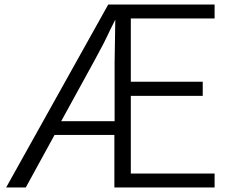

<svg xmlns="http://www.w3.org/2000/svg" viewBox="-20 -791 1007 841"><path d="M481 -200H219L93 30H7L454 -771H920V-710H553V-433H868V-371H553V-31H920V30H481ZM462 -659Q436 -602 395 -528L248 -260H482V-517L485 -705Z"/></svg>

Font: LINE Seed JP_TTF Regular
Style: Regular
Weight: 400
Designer: LINE & Fontrix & Fontworks
Version: Version 1.002